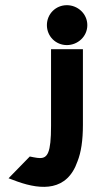

<svg xmlns="http://www.w3.org/2000/svg" viewBox="-20 -641 376 741"><path d="M13 47 48 60C141 93 239 97 279 -18C293 -53 300 -99 300 -159V-451H177V-155C177 -50 163 -31 134 -31C128 -31 120 -32 110 -34L95 -37ZM161 -544C161 -501 195 -467 238 -467C280 -467 317 -500 317 -544C317 -588 280 -621 238 -621C195 -621 161 -587 161 -544Z"/></svg>

Font: Charger Sport
Style: Ult
Weight: 1000
Designer: Jasper
Foundry: Cannot Into Space Fonts
Version: Version 1.1